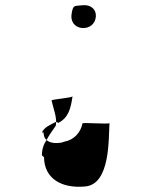

<svg xmlns="http://www.w3.org/2000/svg" viewBox="-20 -531 548 733"><path d="M304 181C402 174 394 -2 398 -61C395 -56 299 -64 295 -60C288 -26 264 3 225 10C221 12 216 13 211 14C175 19 150 8 147 -18C146 -20 146 -24 146 -26C143 -26 139 -25 139 -23C148 -46 172 -54 194 -66C197 -65 199 -63 203 -62C240 -81 250 -114 257 -164C259 -157 172 -152 177 -147C183 -118 199 -82 193 -51C181 -34 168 -16 158 3C147 19 140 38 140 62C143 64 145 67 148 69C149 151 215 189 304 181ZM295 -511C264 -507 260 -514 254 -482C247 -449 265 -427 293 -424C322 -422 344 -440 346 -468C348 -496 326 -514 295 -511Z"/></svg>

Font: Ugly Stick
Style: It
Weight: 400
Designer: Stig
Foundry: Cannot Into Space Fonts
Version: Version 0.99